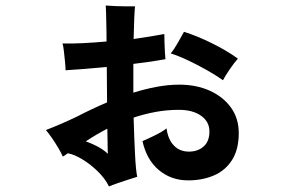

<svg xmlns="http://www.w3.org/2000/svg" viewBox="-20 -600 1040 694"><path d="M374 74Q359 44 332.5 18.5Q306 -7 277 -24.5Q248 -42 225 -46Q220 -42 216 -39.5Q212 -37 207 -34Q202 -46 191.5 -64Q181 -82 168.5 -100Q156 -118 146 -130Q172 -140 201 -152.5Q230 -165 259 -179Q284 -192 311.5 -205Q339 -218 367 -230L366 -358Q326 -354 287.5 -351Q249 -348 217 -346Q217 -358 215 -377Q213 -396 211 -414.5Q209 -433 206 -443Q237 -442 278.5 -444Q320 -446 365 -450V-473Q365 -482 364.5 -504.5Q364 -527 363.5 -549.5Q363 -572 362 -580Q376 -579 397 -578Q418 -577 438 -577Q458 -577 468 -577Q465 -549 463 -459Q496 -464 525 -468.5Q554 -473 574 -477Q574 -467 574.5 -448.5Q575 -430 576 -412.5Q577 -395 578 -386Q530 -377 462 -369V-265Q503 -278 545.5 -286Q588 -294 628 -294Q690 -294 738.5 -272Q787 -250 815 -211Q843 -172 843 -119Q843 -60 819 -22Q795 16 753.5 34Q712 52 660 52Q599 52 554.5 15Q510 -22 495 -90Q512 -97 539.5 -110.5Q567 -124 582 -136Q587 -97 608 -74.5Q629 -52 663 -52Q695 -52 716 -70.5Q737 -89 737 -125Q737 -160 707 -181.5Q677 -203 626 -203Q584 -203 543 -195.5Q502 -188 463 -175Q465 -102 468 -43Q471 16 476 39Q463 43 443 49.5Q423 56 404 62.5Q385 69 374 74ZM786 -310Q762 -327 729.5 -345.5Q697 -364 662.5 -380.5Q628 -397 597 -407Q609 -421 623.5 -446.5Q638 -472 645 -485Q693 -470 746.5 -443.5Q800 -417 840 -388Q827 -374 810 -349Q793 -324 786 -310ZM370 -44Q369 -53 369 -77Q369 -101 368 -135Q347 -124 327.5 -112.5Q308 -101 290 -89Q313 -81 333.5 -70Q354 -59 370 -44Z"/></svg>

Font: Zen Kaku Gothic Antique
Style: Bold
Weight: 700
Designer: Yoshimichi Ohira
Foundry: Positype
Version: Version 1.001